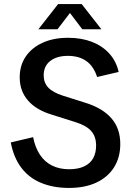

<svg xmlns="http://www.w3.org/2000/svg" viewBox="-20 -908 645 945"><path d="M319 17Q242 17 182 -8Q122 -33 84.5 -83Q47 -133 33 -207L143 -233Q153 -182 176.5 -146.5Q200 -111 236.5 -93Q273 -75 320 -75Q364 -75 394 -89Q424 -103 438.5 -129Q453 -155 453 -192Q453 -236 428.5 -263.5Q404 -291 348 -308L237 -343Q159 -366 118 -413Q77 -460 77 -527Q77 -586 106.5 -629.5Q136 -673 189.5 -697.5Q243 -722 315 -722Q381 -722 432.5 -702Q484 -682 518 -644.5Q552 -607 564 -554L458 -529Q441 -582 405 -607.5Q369 -633 314 -633Q260 -633 227.5 -608Q195 -583 195 -537Q195 -501 217.5 -477Q240 -453 290 -437L407 -400Q487 -374 529.5 -324.5Q572 -275 572 -199Q572 -134 542 -85.5Q512 -37 455.5 -10Q399 17 319 17ZM169 -764 266 -888H382L479 -764H385L301 -875H348L263 -764Z"/></svg>

Font: TikTok Sans 24pt Medium
Style: Regular
Weight: 500
Version: Version 4.000